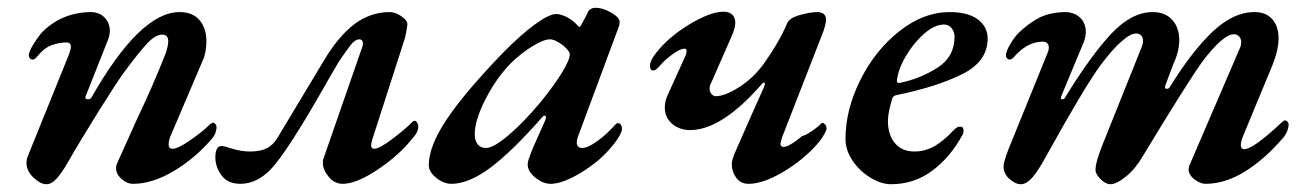

<svg xmlns="http://www.w3.org/2000/svg" viewBox="-20 -458 3366 493"><path d="M48 -40Q48 -49 51 -56L157 -318Q162 -331 162 -338Q162 -349 151 -349Q132 -349 112.5 -342Q93 -335 73 -310Q68 -305 63 -305Q60 -305 57 -308Q54 -311 54 -316Q54 -325 65 -343Q76 -361 86 -373Q137 -426 213 -427Q235 -427 248.5 -413Q262 -399 262 -379Q262 -368 257 -355L200 -211L199 -208Q199 -203 206 -203Q212 -203 215 -208Q340 -427 441 -427Q475 -427 492.5 -406Q510 -385 510 -352Q510 -322 499 -299L418 -109Q413 -97 413 -87Q413 -76 423 -76Q437 -76 468.5 -98Q500 -120 513 -133Q523 -143 527 -143Q530 -143 533 -139.5Q536 -136 536 -132Q536 -117 526 -104Q482 -52 426.5 -19Q371 14 322 14Q306 14 292 1.5Q278 -11 278 -26Q278 -33 280 -37Q320 -126 329 -146Q375 -243 405 -320Q412 -340 412 -352Q412 -369 397 -369Q380 -370 358 -346.5Q336 -323 299 -273Q280 -247 234 -173.5Q188 -100 153 -39Q138 -13 125 1Q112 15 99 15Q84 15 66 -2Q48 -19 48 -40Z M533 -54Q533 -83 549 -83Q556 -83 577 -76Q600 -69 622 -69Q648 -69 664.5 -77Q681 -85 693 -105L812 -303Q849 -365 890 -396Q931 -427 981 -427Q995 -427 1011 -416Q1027 -405 1026 -394Q1023 -374 1020 -361L936 -100Q933 -91 933 -85Q933 -76 941 -76Q954 -76 986.5 -100.5Q1019 -125 1038 -144Q1042 -148 1044 -148Q1048 -148 1051 -143.5Q1054 -139 1054 -133Q1054 -118 1037 -100Q1003 -58 949 -22Q895 14 860 14Q839 14 824 -4Q809 -22 809 -40Q809 -46 810 -49L909 -334Q912 -342 912 -346Q912 -351 909.5 -354Q907 -357 903 -357Q892 -357 880.5 -342.5Q869 -328 849 -298L824 -255Q717 -66 675 -23Q639 14 597 14Q565 14 549 -7.5Q533 -29 533 -54Z M1081 -34Q1081 -82 1126 -150Q1171 -218 1270 -321Q1316 -368 1353 -395Q1390 -422 1408 -422Q1418 -422 1431.5 -416Q1445 -410 1457 -399Q1466 -389 1467 -389Q1469 -389 1470 -390Q1471 -391 1473 -395Q1478 -405 1483.5 -414.5Q1489 -424 1489 -426Q1491 -431 1496.5 -434.5Q1502 -438 1509 -438Q1528 -438 1549.5 -425.5Q1571 -413 1571 -402Q1571 -393 1568 -387L1464 -107Q1461 -100 1461 -93Q1461 -78 1475 -78Q1489 -78 1513.5 -95.5Q1538 -113 1560 -138Q1564 -142 1566 -142Q1571 -142 1574 -138Q1577 -134 1577 -127Q1577 -116 1559.5 -92.5Q1542 -69 1517 -47Q1483 -19 1450 -2.5Q1417 14 1394 14Q1374 14 1354.5 -2Q1335 -18 1335 -35Q1335 -45 1341 -58Q1340 -61 1380 -149Q1382 -155 1382 -156Q1382 -160 1379.5 -161Q1377 -162 1374 -159Q1293 -67 1238 -26.5Q1183 14 1139 14Q1119 14 1100 -1.5Q1081 -17 1081 -34ZM1369 -197Q1403 -239 1423 -271.5Q1443 -304 1443 -319Q1443 -327 1425 -342Q1405 -357 1392 -357Q1376 -357 1347.5 -339.5Q1319 -322 1294 -298Q1256 -260 1227.5 -205Q1199 -150 1199 -113Q1199 -97 1206.5 -87.5Q1214 -78 1228 -78Q1247 -78 1286 -111Q1325 -144 1369 -197Z M1859 -37Q1859 -47 1868 -68Q1917 -180 1942 -235L1944 -242Q1944 -246 1941.5 -246Q1939 -246 1936 -242Q1833 -124 1752 -124Q1725 -124 1706 -140Q1687 -156 1687 -182Q1687 -198 1694 -213L1737 -308Q1743 -320 1743 -327Q1743 -333 1737 -333Q1727 -333 1708 -319.5Q1689 -306 1675 -290Q1664 -277 1658 -277Q1649 -277 1649 -289Q1649 -302 1663 -320Q1695 -362 1749.5 -395Q1804 -428 1838 -428Q1852 -428 1860 -420.5Q1868 -413 1868 -400Q1868 -386 1859 -366L1806 -245Q1802 -238 1802 -230Q1802 -222 1807 -216.5Q1812 -211 1818 -211Q1841 -211 1877.5 -234Q1914 -257 1941 -294Q1982 -352 2001 -398Q2007 -412 2034 -419.5Q2061 -427 2078 -427Q2101 -427 2101 -407Q2101 -398 2094 -377L1988 -105Q1984 -91 1984 -89Q1984 -83 1989 -81Q2003 -78 2040 -109Q2046 -109 2062.5 -120Q2079 -131 2090 -142Q2094 -143 2097 -140Q2100 -138 2101.5 -133.5Q2103 -129 2102 -125Q2091 -97 2055 -64Q2019 -31 1976.5 -8.5Q1934 14 1902 14Q1882 14 1870.5 -1.5Q1859 -17 1859 -37Z M2151 -101Q2151 -177 2189.5 -253.5Q2228 -330 2290 -378.5Q2352 -427 2418 -427Q2466 -427 2491 -408Q2516 -389 2516 -359Q2516 -300 2450.5 -267.5Q2385 -235 2283 -214Q2274 -213 2271 -205Q2261 -172 2260 -151Q2259 -114 2277 -91.5Q2295 -69 2328 -69Q2356 -69 2380 -83Q2404 -97 2427 -122Q2437 -133 2445 -133Q2454 -133 2454 -123Q2454 -114 2451 -111Q2420 -54 2373.5 -19.5Q2327 15 2268 15Q2243 15 2215.5 -1.5Q2188 -18 2169.5 -45Q2151 -72 2151 -101ZM2431 -364Q2431 -376 2423.5 -385.5Q2416 -395 2404 -395Q2380 -395 2353 -371.5Q2326 -348 2306 -314Q2286 -280 2283 -251V-249Q2283 -245 2290 -245Q2343 -256 2387 -284Q2431 -312 2431 -364Z M2557 -32Q2557 -42 2570 -76L2671 -325Q2673 -329 2673 -336Q2673 -351 2657 -351Q2617 -351 2582 -310Q2577 -305 2572 -305Q2569 -305 2566 -308Q2563 -311 2563 -316Q2563 -326 2574 -344.5Q2585 -363 2595 -373Q2622 -399 2648.5 -412.5Q2675 -426 2714 -427Q2738 -427 2753 -413Q2768 -399 2768 -376Q2768 -363 2762 -348L2705 -211L2704 -207Q2704 -203 2708 -203Q2713 -203 2715 -208Q2782 -317 2834 -372Q2886 -427 2940 -427Q2972 -427 2990 -407Q3008 -387 3008 -355Q3008 -326 2993 -294L2972 -238L2971 -234Q2971 -230 2976 -230Q2982 -230 2984 -235Q3041 -327 3094 -377Q3147 -427 3201 -427Q3231 -427 3247 -408.5Q3263 -390 3263 -360Q3263 -330 3247 -290L3172 -109Q3166 -94 3166 -86Q3166 -75 3175 -75Q3197 -75 3266 -139Q3276 -149 3280 -149Q3283 -149 3286 -145.5Q3289 -142 3289 -138Q3287 -116 3271 -100Q3227 -49 3176.5 -17.5Q3126 14 3075 14Q3062 14 3047 2.5Q3032 -9 3032 -24Q3032 -27 3034 -33L3163 -333Q3167 -341 3167 -350Q3167 -359 3161.5 -364.5Q3156 -370 3149 -370Q3121 -371 3066 -298Q3025 -240 2915 -58Q2896 -25 2871.5 -5Q2847 15 2831 15Q2819 15 2805.5 1.5Q2792 -12 2793 -24Q2793 -39 2808 -79L2911 -336Q2915 -345 2915 -353Q2915 -362 2910 -367Q2905 -372 2898 -372Q2884 -373 2860 -352Q2836 -331 2807 -292Q2769 -242 2669 -62Q2647 -21 2631.5 -3Q2616 15 2601 15Q2587 15 2571.5 1Q2556 -13 2557 -32Z"/></svg>

Font: EB Garamond SemiBold
Style: Italic
Weight: 600
Italic angle: -17.2°
Designer: Georg Duffner and Octavio Pardo
Foundry: Georg Duffner
Version: Version 1.000